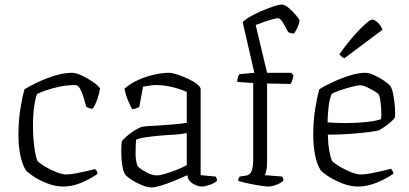

<svg xmlns="http://www.w3.org/2000/svg" viewBox="-20 -820 1800 844"><path d="M259 0Q223 0 187.5 -14Q152 -28 126.5 -45Q101 -62 94 -71Q78 -96 69.5 -137Q61 -178 61 -225Q61 -288 69.5 -341.5Q78 -395 88 -428Q111 -442 147 -459Q183 -476 222.5 -488Q262 -500 296 -500Q315 -500 341 -487.5Q367 -475 390 -459Q413 -443 420 -431Q417 -410 407.5 -383Q398 -356 387 -342Q378 -342 371 -345Q364 -348 359 -351Q354 -369 347.5 -391.5Q341 -414 332 -430Q323 -446 311 -446Q273 -446 239 -438.5Q205 -431 180 -422Q155 -413 143 -407Q136 -391 130.5 -355Q125 -319 125 -263Q125 -236 127.5 -205.5Q130 -175 134.5 -149.5Q139 -124 145 -112Q156 -101 179.5 -87Q203 -73 228.5 -63Q254 -53 271 -53Q288 -53 314 -58Q340 -63 364 -68.5Q388 -74 398 -77Q400 -75 404 -70.5Q408 -66 409 -56Q375 -32 335.5 -16Q296 0 259 0Z M646 4Q630 4 605.5 -5.5Q581 -15 560 -28.5Q539 -42 531 -52Q523 -62 518 -90.5Q513 -119 513 -152Q513 -164 513.5 -175Q514 -186 515 -196Q515 -200 525 -210Q535 -220 550 -231.5Q565 -243 580.5 -252Q596 -261 607 -263Q618 -265 635 -266Q652 -267 674 -268Q701 -270 739.5 -273Q778 -276 801 -280V-416Q767 -431 732 -438.5Q697 -446 668 -446Q654 -446 639 -444Q624 -442 609 -439L592 -349Q588 -348 580 -344.5Q572 -341 561 -340Q553 -355 543 -378Q533 -401 527 -430Q553 -453 587.5 -468.5Q622 -484 658 -492Q694 -500 723 -500Q737 -500 759.5 -492.5Q782 -485 806 -474Q830 -463 846 -450.5Q862 -438 862 -428V-50L928 -44Q930 -42 932 -36.5Q934 -31 934 -26Q926 -16 903.5 -8Q881 0 868 0Q849 0 828 -12.5Q807 -25 803 -50Q773 -36 742 -23.5Q711 -11 685.5 -3.5Q660 4 646 4ZM669 -49Q683 -49 708 -56.5Q733 -64 759 -74.5Q785 -85 801 -94V-235Q771 -229 746 -228Q721 -227 686 -224Q651 -221 620 -216.5Q589 -212 578 -205Q576 -177 576 -143.5Q576 -110 586 -88Q600 -75 624.5 -62Q649 -49 669 -49Z M1160 0Q1150 0 1123.5 -4Q1097 -8 1069.5 -14Q1042 -20 1027 -25Q1027 -33 1030 -38Q1033 -43 1034 -44L1061 -48Q1078 -50 1085.5 -67Q1093 -84 1093 -119V-455L1023 -460Q1023 -474 1026.5 -483Q1030 -492 1033 -494L1098 -500L1047 -722Q1053 -731 1075.5 -744.5Q1098 -758 1127 -770.5Q1156 -783 1181 -791.5Q1206 -800 1217 -800Q1232 -800 1250 -784.5Q1268 -769 1282 -752Q1296 -735 1297 -729Q1296 -719 1288.5 -701.5Q1281 -684 1273 -673Q1255 -673 1246 -680Q1238 -697 1225 -718.5Q1212 -740 1202 -740Q1196 -740 1179 -735.5Q1162 -731 1141.5 -724Q1121 -717 1104 -710L1154 -500H1260L1270 -489Q1269 -480 1265 -468Q1261 -456 1257 -451L1154 -453V-105Q1154 -84 1150.5 -69.5Q1147 -55 1144 -50L1220 -44Q1221 -43 1223.5 -38Q1226 -33 1226 -26Q1217 -16 1195.5 -8Q1174 0 1160 0Z M1555 0Q1519 0 1483 -14.5Q1447 -29 1421.5 -46Q1396 -63 1390 -71Q1373 -97 1365 -138.5Q1357 -180 1357 -225Q1357 -288 1365.5 -341.5Q1374 -395 1384 -428Q1403 -440 1438.5 -457Q1474 -474 1514 -487Q1554 -500 1586 -500Q1602 -500 1625 -489.5Q1648 -479 1668.5 -465Q1689 -451 1697 -440Q1704 -429 1709 -402.5Q1714 -376 1716 -348Q1718 -320 1716 -303Q1708 -292 1694 -280.5Q1680 -269 1666.5 -260Q1653 -251 1646 -247Q1636 -244 1601.5 -239.5Q1567 -235 1519 -231.5Q1471 -228 1421 -228Q1422 -189 1427.5 -157.5Q1433 -126 1440 -112Q1451 -101 1474.5 -87Q1498 -73 1524 -63Q1550 -53 1567 -53Q1584 -53 1610.5 -58Q1637 -63 1662 -69Q1687 -75 1698 -78Q1702 -76 1705.5 -68.5Q1709 -61 1710 -57Q1676 -33 1634.5 -16.5Q1593 0 1555 0ZM1501 -279Q1545 -279 1589 -283.5Q1633 -288 1655 -296Q1657 -312 1656 -333.5Q1655 -355 1652.5 -374.5Q1650 -394 1645 -405Q1641 -410 1625.5 -419.5Q1610 -429 1592.5 -437Q1575 -445 1563 -445Q1551 -445 1524.5 -438Q1498 -431 1473 -422.5Q1448 -414 1438 -407Q1428 -385 1424 -347Q1420 -309 1420 -282Q1434 -281 1455.5 -280Q1477 -279 1501 -279ZM1494 -564Q1486 -567 1480 -572.5Q1474 -578 1472 -582Q1522 -651 1563 -692.5Q1604 -734 1616 -734Q1627 -734 1641.5 -720Q1656 -706 1661 -689Z"/></svg>

Font: Texturina Thin
Style: Regular
Weight: 100
Designer: Guillermo Torres Carreño
Foundry: Omnibus-Type
Version: Version 1.002; ttfautohint (v1.8.3)